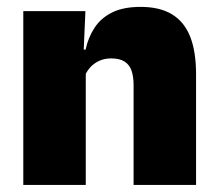

<svg xmlns="http://www.w3.org/2000/svg" viewBox="-20 -524 618 544"><path d="M358.5 0V-283Q358.5 -306.5 352.8 -323.5Q347 -340.5 333 -349.5Q319 -358.5 295 -358.5Q276.5 -358.5 262 -352Q247.5 -345.5 237.2 -334.8Q227 -324 221 -310.5L194 -383.5H222.5Q230 -418 247.8 -445.2Q265.5 -472.5 297.2 -488.5Q329 -504.5 378.5 -504.5Q432.5 -504.5 467.2 -483.5Q502 -462.5 518.8 -420.2Q535.5 -378 535.5 -313.5V0ZM46 0V-492.5H222L216.5 -366L223 -348V0Z"/></svg>

Font: Anek Tamil ExtraBold
Style: Regular
Weight: 800
Designer: Aadarsh Rajan (Tamil), Yesha Goshar (Latin)
Foundry: Ek Type
Version: Version 1.003